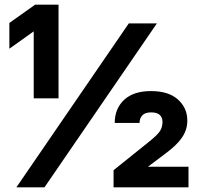

<svg xmlns="http://www.w3.org/2000/svg" viewBox="-20 -800 850 820"><path d="M124 -380V-666L20 -592V-702L130 -780H230V-380ZM50 0 530 -700H650L170 0ZM465 0V-73L618 -196Q654 -225 664 -241.5Q674 -258 674 -280Q674 -297 663 -308.5Q652 -320 625 -320Q600 -320 588 -307.5Q576 -295 576 -275H470Q470 -336 510 -373.5Q550 -411 625 -411Q700 -411 740 -375Q780 -339 780 -285Q780 -259 770.5 -236.5Q761 -214 740.5 -191.5Q720 -169 685 -143L612 -88H785V0Z"/></svg>

Font: Golos Text Medium
Style: Regular
Weight: 500
Designer: A.Korolkova, Vitaly Kuzmin
Foundry: ParaType Ltd
Version: Version 2.004